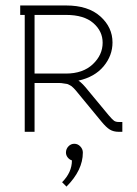

<svg xmlns="http://www.w3.org/2000/svg" viewBox="-20 -484 504 705"><path d="M222.2 76.2Q222.2 63 231.2 53.5Q240.2 43.9 252.9 43.9Q265.6 43.9 274.9 53.7Q284.2 63.5 284.2 76.2Q284.2 141.1 224.1 201.2L208 185.1Q244.1 148.9 244.1 105Q234.9 102.1 228.5 94Q222.2 85.9 222.2 76.2ZM222.2 -213.9Q284.2 -213.9 320.6 -248Q356.9 -282.2 356.9 -327.1Q356.9 -369.6 322.5 -399.4Q288.1 -429.2 223.1 -429.2H106.9V-213.9ZM416 0Q397 0 383.5 -8.1Q370.1 -16.1 352.1 -38.1L278.8 -127Q275.9 -130.9 267.8 -140.4Q259.8 -149.9 258.3 -151.9Q256.8 -153.8 250.7 -160.2Q244.6 -166.5 242.7 -167.5Q240.7 -168.5 234.6 -172.1Q228.5 -175.8 224.6 -176Q220.7 -176.3 213.1 -177.7Q205.6 -179.2 197.8 -179.2Q189.9 -179.2 179.2 -179.2H106.9V0H70.8V-429.2H54.2V-463.9H223.1Q303.7 -463.9 348.4 -423.8Q393.1 -383.8 393.1 -328.1Q393.1 -279.8 360.4 -240.5Q327.6 -201.2 268.1 -188Q282.7 -178.7 305.2 -149.9L378.9 -61Q392.6 -44.9 398.9 -40.5Q405.3 -36.1 416 -36.1H429.2V0Z"/></svg>

Font: RawengulkPcs
Style: Regular
Weight: 400
Version: Version 0.92